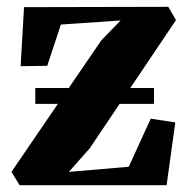

<svg xmlns="http://www.w3.org/2000/svg" viewBox="-20 -543 552 563"><path d="M333.5 -483 158.5 -471 118.5 -350 40.5 -349 50.5 -522 473.5 -523 496 -484 243 -108 182 -39 357.5 -54 422 -195 494 -184 468.5 0H37.5L13.5 -39L277 -424.5ZM83.5 -285H431.5V-238.5H83.5Z"/></svg>

Font: Merriweather 96pt ExtraBold
Style: Regular
Weight: 800
Version: Version 2.100